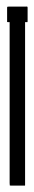

<svg xmlns="http://www.w3.org/2000/svg" viewBox="-20 -375 105 594"><path d="M9.8 -306.6H3.9Q2.4 -306.6 2 -307.1Q2 -307.1 2 -309.6V-316.9V-343.3V-351.1Q2 -353.5 2.4 -354Q2.9 -354.5 6.8 -354.5H18.1H48.3H56.2Q64 -355 64 -354.5Q65.4 -354.5 65.4 -351.1V-340.3V-315.4V-309.1Q65.4 -307.1 64.9 -306.6Q64.9 -306.6 63 -306.6H57.6V79.6V170.9V192.4V197.3Q57.6 199.2 57.1 199.2Q57.1 199.2 45.9 199.2H21.5H13.2Q10.7 199.2 10.3 198.7Q9.8 198.2 9.8 191.4V170.4V86.4Z"/></svg>

Font: ERD_A
Style: Medium
Weight: 500
Version: Version 001.000